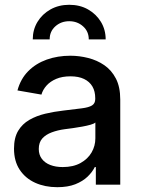

<svg xmlns="http://www.w3.org/2000/svg" viewBox="-20 -779 595 810"><path d="M221.7 10.7Q169.9 10.7 128.7 -7.8Q87.4 -26.4 63.2 -62.7Q39.1 -99.1 39.1 -151.9Q39.1 -197.8 56.6 -227.1Q74.2 -256.3 104 -273.4Q133.8 -290.5 170.9 -299.3Q208 -308.1 247.1 -312.5Q295.4 -318.4 325 -322Q354.5 -325.7 368.2 -334.2Q381.8 -342.8 381.8 -361.3V-364.7Q381.8 -393.6 369.9 -414.1Q357.9 -434.6 334.7 -445.8Q311.5 -457 277.3 -457Q242.7 -457 217.3 -446.3Q191.9 -435.5 176.3 -418Q160.6 -400.4 154.8 -379.9L53.7 -397.5Q66.9 -446.3 99.1 -478.8Q131.3 -511.2 177.2 -527.6Q223.1 -543.9 276.9 -543.9Q314.5 -543.9 352.1 -534.4Q389.6 -524.9 420.2 -503.9Q450.7 -482.9 469 -447.5Q487.3 -412.1 487.3 -359.4V0H384.3V-74.2H379.9Q369.6 -53.2 349.4 -33.7Q329.1 -14.2 297.6 -1.7Q266.1 10.7 221.7 10.7ZM244.6 -74.2Q289.1 -74.2 319.8 -91.3Q350.6 -108.4 366.5 -136Q382.3 -163.6 382.3 -195.3V-262.2Q376.5 -256.8 361.6 -252.7Q346.7 -248.5 327.1 -244.9Q307.6 -241.2 287.8 -238.5Q268.1 -235.8 252.9 -233.9Q223.6 -230 198.5 -220.7Q173.3 -211.4 158.4 -194.8Q143.6 -178.2 143.6 -150.4Q143.6 -126 156.5 -108.9Q169.4 -91.8 192.1 -83Q214.8 -74.2 244.6 -74.2ZM272 -758.8Q316.9 -758.8 351.3 -739.3Q385.7 -719.7 405.8 -686.8Q425.8 -653.8 425.8 -612.8H354.5Q354.5 -646.5 330.3 -668Q306.2 -689.5 272 -689.5Q237.8 -689.5 213.6 -668Q189.5 -646.5 189.5 -612.8H118.2Q118.2 -653.8 138.2 -686.8Q158.2 -719.7 193.1 -739.3Q228 -758.8 272 -758.8Z"/></svg>

Font: Inter 20pt Medium
Style: Regular
Weight: 500
Version: Version 4.001;git-66647c0bb